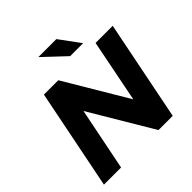

<svg xmlns="http://www.w3.org/2000/svg" viewBox="-228 -1084 1267 1267"><g transform="rotate(-45 405.5 -450.5)"><path d="M29 0 169 -700H303L564 -261L651 -700H811L671 0H538L277 -439L189 0ZM471 -757 318 -901H486L592 -757Z"/></g></svg>

Font: Montserrat
Style: Bold Italic
Weight: 700
Italic angle: -11.3°
Designer: Julieta Ulanovsky
Foundry: Julieta Ulanovsky
Version: Version 9.000; ttfautohint (v1.8.4.7-5d5b)